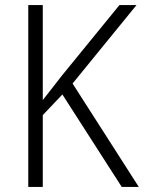

<svg xmlns="http://www.w3.org/2000/svg" viewBox="-20 -734 565 754"><path d="M525 0 265 -406 516 -714H449L223 -437C194 -399 168 -367 148 -341V-714H91V0H148V-282L225 -363L458 0Z"/></svg>

Font: Noto Sans Telugu SemiCondensed Light
Style: Regular
Weight: 300
Width: 4
Designer: Jelle Bosma - Monotype Design Team
Foundry: Monotype Imaging Inc.
Version: Version 2.005